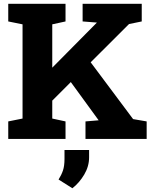

<svg xmlns="http://www.w3.org/2000/svg" viewBox="-20 -731 801 1010"><path d="M23.4 0V-92.3L98.6 -107.4V-603L23.4 -618.2V-710.9H324.7V-618.2L254.9 -603V-375L488.8 -611.3L489.7 -612.3L414.6 -618.2V-710.9H725.6V-618.2L658.7 -604.5L457 -403.3L680.2 -104.5L751.5 -92.3V0H429.7V-92.3L498.5 -98.1H499L352.5 -299.3L254.9 -201.7V-107.4L324.7 -92.3V0ZM360.8 259.3 288.1 213.4Q303.2 189.5 311.3 165.5Q319.3 141.6 319.3 105V58.1H448.7V96.7Q448.7 144 423.1 187.3Q397.5 230.5 360.8 259.3Z"/></svg>

Font: Roboto Slab ExtraBold
Style: Regular
Weight: 800
Designer: Google
Version: Version 2.001; ttfautohint (v1.8.3)